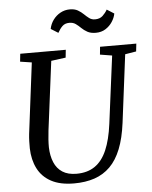

<svg xmlns="http://www.w3.org/2000/svg" viewBox="-63 -1019 854 1080"><g transform="rotate(-5 364.0 -478.5)"><path d="M660.6 -688.8 612.3 -306Q601.3 -220 577.2 -159.5Q553.1 -99 515.6 -61.8Q478 -24.5 427.1 -7.2Q376.1 10 311.7 10Q233.2 10 182.5 -17.4Q131.8 -44.7 106.8 -94Q81.7 -143.2 80 -208.3Q79.7 -227.3 80.4 -247.9Q81 -268.5 83.4 -290L133.4 -688.8L68.1 -698.7L72.8 -743H329.9L325.3 -699.1L243.1 -688.1L193.4 -298.9Q190.2 -271.6 188.7 -248.1Q187.1 -224.5 187.4 -204.6Q188.8 -156.3 204.1 -119.7Q219.4 -83.1 250.4 -63Q281.4 -42.9 329.9 -42.9Q391.6 -42.9 433.6 -71.9Q475.5 -100.8 500.8 -159.2Q526 -217.7 537.5 -306L586.9 -688.1L519.1 -699.1L523.4 -743H728.2L723.3 -699.1ZM255.6 -867.2Q261.2 -895.4 277.8 -918Q294.5 -940.6 318.9 -954Q343.4 -967.4 372 -967.4Q399.1 -967.4 417 -957.1Q435 -946.7 448.7 -933.3Q462.3 -919.9 476.3 -909.5Q490.2 -899.1 509.2 -899.1Q536 -899.1 552.2 -914.2Q568.4 -929.3 578.9 -948.1L619.6 -922.4Q615.5 -899.2 600.7 -876.4Q586 -853.6 562.3 -838.5Q538.7 -823.4 507.2 -823.4Q478.1 -823.4 459.5 -833.8Q440.9 -844.1 427 -857.8Q413.2 -871.5 398.6 -881.9Q384.1 -892.3 362.8 -892.3Q338.5 -892.3 323.7 -878.2Q309 -864.1 296.8 -841.5Z"/></g></svg>

Font: Merriweather 7pt Light
Style: Italic
Weight: 300
Italic angle: -7.8°
Designer: Eben Sorkin
Foundry: Eben Sorkin
Version: Version 2.200;gftools[0.9.31]